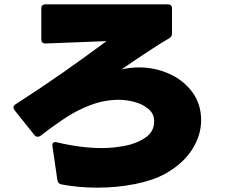

<svg xmlns="http://www.w3.org/2000/svg" viewBox="-20 -802 1040 883"><path d="M153 -173Q145 -173 139 -180L47 -295Q42 -302 42 -308Q42 -316 51 -322Q175 -402 270.5 -469Q366 -536 470 -613Q430 -612 346 -608L189 -602Q170 -602 170 -621V-763Q170 -782 189 -782H752Q771 -782 771 -763V-648Q771 -633 758 -626Q725 -607 680 -577.5Q635 -548 593 -520L539 -483Q580 -492 619 -492Q692 -492 757.5 -463Q823 -434 864 -379Q905 -324 905 -249Q905 -179 863 -113.5Q821 -48 738 -2Q683 28 600.5 44.5Q518 61 427 61Q340 61 262 46Q247 43 244 27L221 -131V-135Q221 -143 226 -146.5Q231 -150 240 -148Q351 -121 450 -121Q498 -121 552.5 -131Q607 -141 648 -168.5Q689 -196 689 -244Q689 -279 662.5 -301Q636 -323 599 -333Q562 -343 528 -343Q462 -343 401 -320.5Q340 -298 288 -264.5Q236 -231 167 -178Q161 -173 153 -173Z"/></svg>

Font: LINE Seed JP_TTF ExtraBold
Style: Regular
Weight: 800
Designer: LY Corporation & Fontrix & Fontworks
Version: Version 1.015